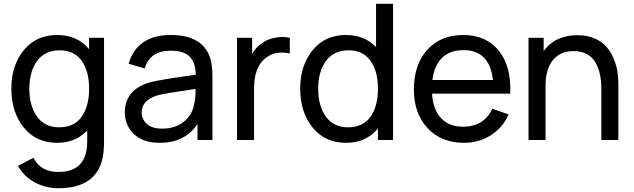

<svg xmlns="http://www.w3.org/2000/svg" viewBox="-20 -740 3349 1015"><path d="M451 -540H530V4Q530 55 524 87Q493 255 289 255Q222 255 165 225Q108 195 75 137L157 94Q194 169 289 169Q443 169 441 3V-50Q379 15 282 15Q171 15 105.5 -66Q40 -147 40 -271Q40 -395 106 -475Q172 -555 282 -555Q389 -555 451 -480ZM293 -67Q372 -67 411.5 -122.5Q451 -178 451 -271Q451 -364 411.5 -419Q372 -474 296 -474Q217 -474 176 -417.5Q135 -361 135 -271Q135 -181 175.5 -124Q216 -67 293 -67Z M1085 -450Q1103 -409 1103 -334V0H1024V-85Q959 15 824 15Q737 15 688.5 -31Q640 -77 640 -146Q640 -266 773 -305Q826 -319 1015 -345Q1013 -411 982 -441.5Q951 -472 882 -472Q772 -472 745 -378L660 -403Q680 -476 736.5 -515.5Q793 -555 883 -555Q1038 -555 1085 -450ZM837 -60Q906 -60 950.5 -95.5Q995 -131 1005 -184Q1014 -213 1014 -270Q847 -246 813 -236Q729 -210 729 -147Q729 -110 756 -85Q783 -60 837 -60Z M1359 -507Q1389 -532 1433 -540.5Q1477 -549 1512 -540V-457Q1440 -474 1388 -436Q1323 -390 1323 -271V0H1233V-540H1313V-455Q1331 -487 1359 -507Z M1968 -720H2058V0H1978V-61Q1916 15 1809 15Q1698 15 1632.5 -66Q1567 -147 1567 -271Q1567 -395 1633 -475Q1699 -555 1809 -555Q1907 -555 1968 -491ZM1820 -67Q1899 -67 1938.5 -122.5Q1978 -178 1978 -271Q1978 -364 1938.5 -419Q1899 -474 1823 -474Q1744 -474 1703 -417.5Q1662 -361 1662 -271Q1662 -181 1702.5 -124Q1743 -67 1820 -67Z M2264 -245Q2269 -161 2311.5 -115.5Q2354 -70 2428 -70Q2537 -70 2583 -165L2669 -135Q2637 -64 2574 -24.5Q2511 15 2432 15Q2313 15 2240.5 -62.5Q2168 -140 2168 -267Q2168 -399 2239 -477Q2310 -555 2428 -555Q2550 -555 2617 -472Q2684 -389 2677 -245ZM2431 -475Q2359 -475 2317 -434.5Q2275 -394 2266 -317H2586Q2568 -475 2431 -475Z M3034 -554Q3084 -554 3123 -537Q3162 -520 3185 -494Q3208 -468 3223 -432.5Q3238 -397 3243.5 -365Q3249 -333 3249 -299V0H3159V-271Q3159 -311 3152 -345Q3145 -379 3129 -408Q3113 -437 3083 -453.5Q3053 -470 3012 -470Q2943 -470 2903.5 -423Q2864 -376 2864 -285V0H2774V-540H2854V-470Q2915 -554 3034 -554Z"/></svg>

Font: Manrope Medium
Style: Medium
Weight: 500
Designer: Mikhail Sharanda
Foundry: Mikhail Sharanda
Version: Version 4.000;hotconv 1.0.109;makeotfexe 2.5.65596